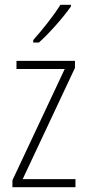

<svg xmlns="http://www.w3.org/2000/svg" viewBox="-20 -784 365 804"><path d="M277 -757V-764H233C203 -716 162 -665 119 -616V-606H143C186 -644 245 -711 277 -757ZM296 0V-34H75L294 -500V-529H49V-495H251L32 -29V0Z"/></svg>

Font: Noto Sans Devanagari Condensed ExtraLight
Style: Regular
Weight: 200
Width: 3
Designer: Jelle Bosma - Monotype Design Team
Foundry: Monotype Imaging Inc.
Version: Version 2.004